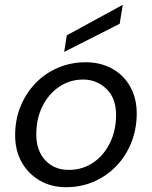

<svg xmlns="http://www.w3.org/2000/svg" viewBox="-20 -767 633 799"><path d="M255 12Q193 12 145 -16Q97 -44 70 -92.5Q43 -141 43 -204Q43 -270 66 -325.5Q89 -381 129 -422Q169 -463 222.5 -485.5Q276 -508 337 -508Q384 -508 423 -492.5Q462 -477 490 -449Q518 -421 533.5 -382Q549 -343 549 -295Q549 -231 527 -175Q505 -119 465 -77Q425 -35 371.5 -11.5Q318 12 255 12ZM266 -60Q323 -60 367.5 -90Q412 -120 437.5 -172Q463 -224 463 -289Q463 -359 422.5 -397.5Q382 -436 326 -436Q271 -436 226.5 -406Q182 -376 156.5 -324.5Q131 -273 131 -207Q131 -140 168.5 -100Q206 -60 266 -60ZM247 -551 258 -620 491 -747 478 -668Z"/></svg>

Font: Rethink Sans
Style: Italic
Weight: 400
Italic angle: -10°
Designer: The Rethink Sans project authors (Hans Thiessen). DM Sans designed by Colophon Foundry.
Foundry: Rethink Communications LLC
Version: Version 1.001